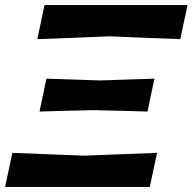

<svg xmlns="http://www.w3.org/2000/svg" viewBox="-26 -733 756 753"><path d="M120.5 -579.5 148.5 -713H709.5L681 -579.5Q629 -581.5 556.2 -584.2Q483.5 -587 403.5 -590.5Q319.5 -587 246.8 -584.2Q174 -581.5 120.5 -579.5ZM129 -295.5 156 -424.5Q204 -423 257.8 -421.2Q311.5 -419.5 366.5 -417.5Q424 -419.5 477 -421.2Q530 -423 579.5 -424.5L552.5 -295.5Q507.5 -297 460 -298.2Q412.5 -299.5 342 -301Q289.5 -300 231 -298.5Q172.5 -297 129 -295.5ZM-6 0 22.5 -133.5Q75 -131.5 150.8 -128.5Q226.5 -125.5 304 -122.5Q381 -125.5 457.5 -128.5Q534 -131.5 590 -133.5L561.5 0Z"/></svg>

Font: Commissioner Loud SemiBold
Style: Italic
Weight: 600
Italic angle: -12°
Designer: Kostas Bartsokas
Foundry: Kostas Bartsokas
Version: Version 1.000; ttfautohint (v1.8.3)